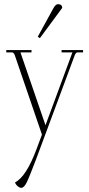

<svg xmlns="http://www.w3.org/2000/svg" viewBox="-20 -672 428 920"><path d="M171 -489 161 -496 235 -631Q246 -652 258 -652Q278 -652 278 -634ZM82 228Q74 228 64.5 220Q55 212 52 202Q106 175 156 40L181 -27L51 -407Q46 -421 37 -421H10V-432H131V-421H78L198 -72L327 -421H275V-432H378V-421H351Q344 -421 338 -407L153 91Q120 178 107.5 203Q95 228 82 228Z"/></svg>

Font: Arapey Thin-Display
Style: Regular
Weight: 100
Designer: Eduardo Rodriguez Tunni
Foundry: Eduardo Rodriguez Tunni
Version: Version 4.000